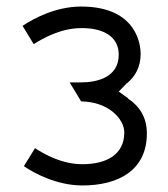

<svg xmlns="http://www.w3.org/2000/svg" viewBox="-20 -585 515 587"><path d="M49 -506 83 -450C113 -469 167 -499 228 -499C288 -500 343 -478 343 -418C343 -350 280 -333 226 -333H193L228 -275C312 -274 360 -221 360 -180C360 -112 305 -83 232 -83C170 -83 118 -112 87 -132L53 -77C85 -55 154 -18 232 -18C340 -18 429 -63 429 -177C429 -226 407 -260 371 -284V-285L343 -305L368 -331H369C393 -351 410 -380 410 -420C410 -440 404 -565 228 -565C150 -565 82 -528 49 -506Z"/></svg>

Font: Charger Static
Style: Regular
Weight: 1000
Designer: Jasper
Foundry: KineticPlasma Fonts/Cannot Into Space Fonts
Version: Version 1.1